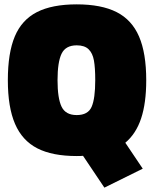

<svg xmlns="http://www.w3.org/2000/svg" viewBox="-20 -703 707 881"><path d="M361 12Q352 13 332 13Q220 13 151 -22.5Q82 -58 49 -134.5Q16 -211 16 -335Q16 -460 48 -536Q80 -612 149.5 -647.5Q219 -683 332 -683Q445 -683 515 -647.5Q585 -612 618 -535.5Q651 -459 651 -335Q651 -230 627.5 -159.5Q604 -89 555 -48L635 71L459 158ZM417 -335Q417 -392 411 -425.5Q405 -459 386.5 -477Q368 -495 332 -495Q281 -495 262.5 -456.5Q244 -418 244 -335Q244 -252 262.5 -213.5Q281 -175 332 -175Q384 -175 400.5 -213Q417 -251 417 -335Z"/></svg>

Font: Cairo Black
Style: Regular
Weight: 900
Designer: Mohamed Gaber, Accademia di Belle Arti di Urbino and others
Foundry: Kief Type Foundry, Accademia di Belle Arti di Urbino and others
Version: Version 3.011